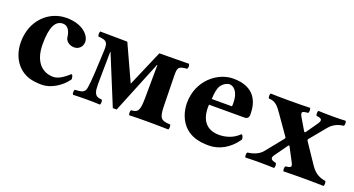

<svg xmlns="http://www.w3.org/2000/svg" viewBox="-38 -828 2251 1222"><g transform="rotate(20 1088.0 -217.0)"><path d="M422 -87C422 -99 420 -118 409 -118C369 -81 335 -62 306 -62C231 -62 172 -116 172 -236C172 -347 197 -402 250 -402C287 -402 302 -363 305 -331C308 -304 335 -284 367 -284C399 -284 422 -309 422 -340C422 -385 368 -444 259 -444C141 -444 37 -349 37 -201C37 -136 60 -79 99 -42C138 -5 184 10 255 10C315 10 384 -32 422 -87Z M537 -75C532 -38 509 -34 464 -32C458 -26 458 -4 464 2C485 1 519 0 554 0C590 0 623 1 646 2C652 -4 652 -26 646 -32C615 -34 599 -40 592 -80C590 -100 590 -128 591 -189L593 -336H595L731 -5H757L901 -359H904L902 -127C901 -44 886 -35 845 -32C839 -26 839 -4 845 2C868 1 919 0 967 0C1022 0 1067 1 1109 2C1115 -4 1115 -26 1109 -32C1048 -35 1034 -44 1032 -127L1028 -329C1027 -386 1030 -398 1090 -402C1096 -413 1097 -425 1090 -436L890 -434L785 -190L673 -434L489 -436C484 -425 484 -413 489 -402C553 -398 557 -382 553 -314L547 -186C544 -127 541 -102 537 -75Z M1557 -129C1516 -87 1462 -76 1424 -76C1346 -76 1298 -121 1298 -219C1298 -226 1299 -230 1299 -235H1539C1563 -235 1568 -252 1568 -266C1568 -351 1535 -444 1388 -444C1283 -444 1163 -351 1163 -198C1163 -140 1184 -79 1227 -40C1265 -6 1314 10 1385 10C1454 10 1522 -25 1572 -98C1572 -111 1567 -129 1557 -129ZM1303 -275C1304 -310 1309 -348 1323 -368C1339 -392 1366 -402 1377 -402C1404 -402 1441 -376 1441 -296C1441 -290 1441 -277 1439 -275Z M1798 -73 1860 -160C1864 -165 1867 -168 1870 -163L1918 -72C1935 -40 1925 -37 1890 -32C1884 -26 1884 -4 1890 2C1910 1 1973 0 2026 0C2078 0 2140 1 2160 2C2166 -4 2166 -26 2160 -32C2123 -38 2089 -51 2057 -99L1969 -230C1964 -238 1964 -241 1967 -245L2056 -353C2084 -387 2120 -399 2151 -402C2157 -408 2157 -430 2151 -436C2131 -435 2100 -434 2067 -434C2028 -434 1987 -435 1967 -436C1961 -430 1961 -408 1967 -402C2003 -399 2011 -388 1991 -359L1937 -282C1934 -277 1929 -277 1925 -284L1880 -360C1859 -396 1872 -398 1910 -402C1916 -408 1916 -430 1910 -436C1890 -435 1825 -434 1770 -434C1721 -434 1664 -435 1644 -436C1638 -430 1638 -408 1644 -402C1689 -402 1709 -375 1737 -335L1826 -208C1829 -204 1829 -200 1823 -193L1731 -79C1706 -47 1662 -36 1632 -32C1626 -26 1626 -4 1632 2C1652 1 1683 0 1715 0C1758 0 1805 1 1825 2C1831 -4 1831 -26 1825 -32C1807 -36 1776 -42 1798 -73Z"/></g></svg>

Font: Libertinus Serif
Style: Bold
Weight: 700
Designer: Philipp H. Poll, Khaled Hosny
Foundry: Caleb Maclennan
Version: Version 7.050;RELEASE